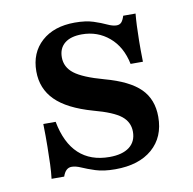

<svg xmlns="http://www.w3.org/2000/svg" viewBox="-58 -485 560 556"><g transform="rotate(-10 222.0 -207.5)"><path d="M238.7 11.3Q204 11.3 180.6 3.6Q157.3 -4 141.9 -10.9Q126.6 -17.7 114.5 -17.7Q96.8 -17.7 88.7 6.5H51.6Q54 -13.7 54.8 -35.9Q55.6 -58.1 56 -87.1Q56.5 -116.1 55.6 -154H91.9Q104 -90.3 138.3 -58.5Q172.6 -26.6 228.2 -26.6Q266.1 -26.6 286.7 -42.3Q307.3 -58.1 307.3 -87.1Q307.3 -115.3 284.7 -133.5Q262.1 -151.6 204.8 -166.9Q130.6 -187.9 96.4 -222.2Q62.1 -256.5 62.1 -307.3Q62.1 -362.1 98.4 -394.8Q134.7 -427.4 196 -427.4Q228.2 -427.4 250.4 -420.2Q272.6 -412.9 287.9 -405.6Q303.2 -398.4 314.5 -398.4Q323.4 -398.4 328.6 -404Q333.9 -409.7 337.9 -422.6H374.2Q372.6 -405.6 371.8 -387.1Q371 -368.5 370.6 -343.5Q370.2 -318.5 371 -281.5H334.7Q324.2 -333.1 290.3 -361.7Q256.5 -390.3 210.5 -390.3Q177.4 -390.3 159.7 -375.8Q141.9 -361.3 141.9 -334.7Q141.9 -305.6 166.5 -286.7Q191.1 -267.7 252.4 -250.8Q323.4 -231.5 355.2 -200Q387.1 -168.5 387.1 -116.9Q387.1 -57.3 347.6 -23Q308.1 11.3 238.7 11.3Z"/></g></svg>

Font: Playfair 9pt SemiBold
Style: Regular
Weight: 600
Designer: Claus Eggers Sørensen
Foundry: Claus Eggers Sørensen
Version: Version 2.001;gftools[0.9.30]